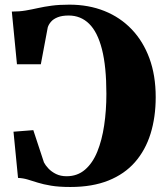

<svg xmlns="http://www.w3.org/2000/svg" viewBox="-20 -772 686 804"><path d="M275 11Q226.5 11 193.8 5.5Q161 0 138.2 -7.2Q115.5 -14.5 96.2 -20.2Q77 -26 55.5 -27L36.5 -220.5L119.5 -227L164 -92Q170 -80 183 -66.2Q196 -52.5 215 -43.2Q234 -34 259 -34Q304 -34 336 -61.5Q368 -89 387.5 -137Q407 -185 416.2 -247.2Q425.5 -309.5 425.5 -379Q425.5 -493 407 -565.5Q388.5 -638 353.2 -672.5Q318 -707 267.5 -707Q240 -707 221.8 -699.8Q203.5 -692.5 193.8 -681.2Q184 -670 180 -657.5L151 -503H51L29.5 -723.5Q61.5 -723.5 87.5 -728Q113.5 -732.5 139 -738.2Q164.5 -744 196 -748.2Q227.5 -752.5 270.5 -752.5Q351 -752.5 417.2 -726Q483.5 -699.5 531.5 -649.2Q579.5 -599 605.8 -527.5Q632 -456 632 -365.5Q632 -281.5 610.5 -212.2Q589 -143 545.2 -93Q501.5 -43 434 -16Q366.5 11 275 11Z"/></svg>

Font: Merriweather 96pt Black
Style: Regular
Weight: 900
Version: Version 2.100